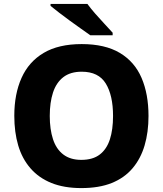

<svg xmlns="http://www.w3.org/2000/svg" viewBox="-20 -950 832 980"><path d="M738 -358Q738 -275 718 -207.5Q698 -140 656.5 -91Q615 -42 550.5 -16Q486 10 395 10Q307 10 242.5 -16Q178 -42 135.5 -91Q93 -140 73 -207.5Q53 -275 53 -359Q53 -470 90 -552.5Q127 -635 203 -680Q279 -725 397 -725Q516 -725 591.5 -680Q667 -635 702.5 -552.5Q738 -470 738 -358ZM234 -358Q234 -290 250.5 -239.5Q267 -189 303 -161.5Q339 -134 395 -134Q454 -134 489.5 -161.5Q525 -189 541 -239Q557 -289 557 -358Q557 -463 520 -523.5Q483 -584 397 -584Q339 -584 303 -556Q267 -528 250.5 -477.5Q234 -427 234 -358ZM426 -930Q442 -908 465.5 -881Q489 -854 513.5 -828Q538 -802 555 -783V-770H441Q421 -784 393.5 -803.5Q366 -823 337 -844Q308 -865 281.5 -885.5Q255 -906 238 -920V-930Z"/></svg>

Font: Noto Sans Hebrew Thin ExtraBold
Style: Regular
Weight: 800
Version: Version 3.001